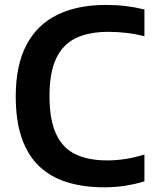

<svg xmlns="http://www.w3.org/2000/svg" viewBox="-20 -770 644 799"><path d="M413.5 9.5Q327 9.5 258.8 -11.8Q190.5 -33 143 -78.2Q95.5 -123.5 70.5 -195.5Q45.5 -267.5 45.5 -368.5Q45.5 -498 89.8 -582.5Q134 -667 218 -708.2Q302 -749.5 421.5 -749.5Q464 -749.5 503.5 -744.8Q543 -740 581 -730.5V-619Q544.5 -628.5 507.2 -633Q470 -637.5 431 -637.5Q349.5 -637.5 295 -611Q240.5 -584.5 213.2 -525.8Q186 -467 186 -370.5Q186 -271 213.5 -212.2Q241 -153.5 294.2 -128Q347.5 -102.5 425.5 -102.5Q464.5 -102.5 502.5 -108.5Q540.5 -114.5 581 -127V-15.5Q545 -4 502 2.8Q459 9.5 413.5 9.5Z"/></svg>

Font: Encode Sans SC SemiBold
Style: Regular
Weight: 600
Version: Version 3.002